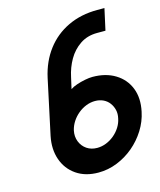

<svg xmlns="http://www.w3.org/2000/svg" viewBox="-108 -778 723 866"><g transform="rotate(-15 254.0 -345.0)"><path d="M401 -600H440L462 -700H428Q352 -700 291 -671Q230 -642 189.5 -588.5Q149 -535 133 -462L78 -205Q66 -146 83 -97Q100 -48 142 -19Q184 10 245 10Q290 10 332.5 -7Q375 -24 410 -53.5Q445 -83 469.5 -122Q494 -161 503 -205Q516 -266 497.5 -313Q479 -360 435 -387Q391 -414 329 -414Q314 -414 293.5 -410Q273 -406 254 -399.5Q235 -393 224 -385L236 -438Q245 -481 266 -517.5Q287 -554 321 -577Q355 -600 401 -600ZM312 -306Q333 -306 350 -298Q367 -290 378 -275.5Q389 -261 393.5 -242.5Q398 -224 393 -203Q389 -182 377 -163Q365 -144 347.5 -129.5Q330 -115 309.5 -107Q289 -99 268 -99Q240 -99 219.5 -113Q199 -127 189.5 -151Q180 -175 186 -203Q191 -224 203 -242.5Q215 -261 232.5 -275.5Q250 -290 270.5 -298Q291 -306 312 -306Z"/></g></svg>

Font: Advent Pro
Style: Bold Italic
Weight: 700
Italic angle: -12°
Designer: VivaRado, Andreas Kalpakidis
Foundry: VivaRado, Andreas Kalpakidis
Version: Version 3.000